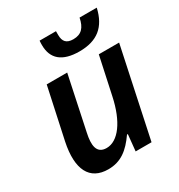

<svg xmlns="http://www.w3.org/2000/svg" viewBox="-181 -883 947 1015"><g transform="rotate(-30 292.5 -375.5)"><path d="M365 -606C474 -606 535 -656 559 -761H454C443 -705 418 -678 369 -678C327 -678 310 -698 310 -738C310 -747 310 -751 310 -761H210C209 -750 209 -740 209 -734C209 -651 260 -606 365 -606ZM186 10C263 10 313 -30 362 -100H367L357 0H454L569 -542H445L396 -314C367 -176 305 -92 234 -92C172 -92 168 -147 183 -215L252 -542H127L60 -231C28 -77 72 10 186 10Z"/></g></svg>

Font: Noto Sans SemiBold
Style: Italic
Weight: 600
Italic angle: -12°
Designer: Monotype Design Team
Foundry: Monotype Imaging Inc.
Version: Version 2.013